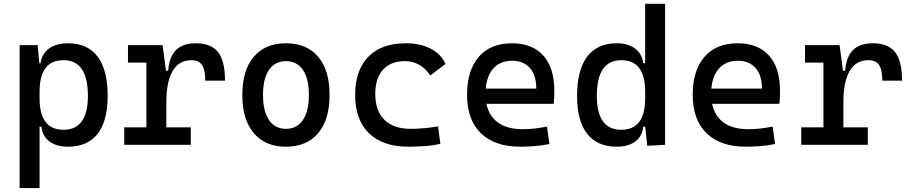

<svg xmlns="http://www.w3.org/2000/svg" viewBox="-20 -752 4728 997"><path d="M82 224.6V-517.6H175.8L184.1 -423.8H190.4Q197.3 -472.7 234.6 -500Q272 -527.3 332.5 -527.3Q434.6 -527.3 486.8 -458Q539.1 -388.7 539.1 -253.9Q539.1 -124 486.8 -57.1Q434.6 9.8 332.5 9.8Q272.9 9.8 236.6 -17.6Q200.2 -44.9 195.3 -93.8H185.5V224.6ZM185.5 -241.2Q185.5 -78.1 309.6 -78.1Q436.5 -78.1 436.5 -253.9Q436.5 -439.5 309.6 -439.5Q185.5 -439.5 185.5 -276.4Z M843.8 -222.7V-90.8H970.7V0H625V-90.8H740.2V-426.8H644.5V-517.6H824.2L841.8 -384.8H853.5Q862.3 -527.3 996.1 -527.3Q1076.2 -527.3 1112.3 -481.4Q1148.4 -435.5 1148.4 -333H1045.9Q1045.9 -389.6 1029.1 -414.6Q1012.2 -439.5 974.6 -439.5Q908.7 -439.5 876.2 -383.1Q843.8 -326.7 843.8 -222.7Z M1464.8 9.8Q1357.4 9.8 1297.9 -60.5Q1238.3 -130.9 1238.3 -258.8Q1238.3 -387.2 1297.9 -457.3Q1357.4 -527.3 1464.8 -527.3Q1572.8 -527.3 1632.1 -457.3Q1691.4 -387.2 1691.4 -258.8Q1691.4 -130.9 1632.1 -60.5Q1572.8 9.8 1464.8 9.8ZM1464.8 -83Q1522 -83 1553 -128.9Q1584 -174.8 1584 -258.8Q1584 -343.3 1553 -388.9Q1522 -434.6 1464.8 -434.6Q1407.7 -434.6 1376.7 -388.9Q1345.7 -343.3 1345.7 -258.8Q1345.7 -174.8 1376.7 -128.9Q1407.7 -83 1464.8 -83Z M2100.6 9.8Q1968.3 9.8 1896.2 -59.8Q1824.2 -129.4 1824.2 -259.8Q1824.2 -386.7 1892.3 -457Q1960.4 -527.3 2086.9 -527.3Q2162.6 -527.3 2216.6 -499.3Q2270.5 -471.2 2293.5 -419.9L2213.9 -359.9Q2191.9 -395.5 2157.7 -415Q2123.5 -434.6 2083 -434.6Q2009.8 -434.6 1969.2 -390.4Q1928.7 -346.2 1928.7 -264.6Q1928.7 -176.3 1976.3 -129.6Q2023.9 -83 2112.3 -83Q2148.4 -83 2184.6 -86.4Q2220.7 -89.8 2254.9 -95.7L2266.6 -4.9Q2226.6 3.9 2183.8 6.8Q2141.1 9.8 2100.6 9.8Z M2681.6 9.8Q2549.3 9.8 2477.3 -59.8Q2405.3 -129.4 2405.3 -259.8Q2405.3 -386.7 2466.3 -457Q2527.3 -527.3 2638.7 -527.3Q2743.7 -527.3 2801 -463.9Q2858.4 -400.4 2858.4 -279.3Q2858.4 -243.7 2855.5 -212.9H2505.9Q2519.5 -147.9 2567.4 -114.5Q2615.2 -81.1 2693.4 -81.1Q2725.6 -81.1 2756.8 -84.7Q2788.1 -88.4 2820.3 -94.7L2833 -3.9Q2787.1 4.9 2749 7.3Q2710.9 9.8 2681.6 9.8ZM2502 -292H2764.6Q2764.6 -361.8 2731.4 -399.2Q2698.2 -436.5 2639.6 -436.5Q2579.6 -436.5 2543.9 -398.9Q2508.3 -361.3 2502 -292Z M3183.1 9.8Q3081.5 9.8 3029.1 -57.1Q2976.6 -124 2976.6 -253.9Q2976.6 -388.7 3029.1 -458Q3081.5 -527.3 3183.1 -527.3Q3241.2 -527.3 3277.6 -500Q3314 -472.7 3320.3 -423.8H3330.1V-732.4H3433.6V0L3340.8 4.9L3330.6 -93.8H3320.3Q3315.4 -44.9 3279.1 -17.6Q3242.7 9.8 3183.1 9.8ZM3330.1 -241.2V-276.4Q3330.1 -439.5 3206.1 -439.5Q3079.1 -439.5 3079.1 -253.9Q3079.1 -78.1 3206.1 -78.1Q3330.1 -78.1 3330.1 -241.2Z M3853.5 9.8Q3721.2 9.8 3649.2 -59.8Q3577.1 -129.4 3577.1 -259.8Q3577.1 -386.7 3638.2 -457Q3699.2 -527.3 3810.5 -527.3Q3915.5 -527.3 3972.9 -463.9Q4030.3 -400.4 4030.3 -279.3Q4030.3 -243.7 4027.3 -212.9H3677.7Q3691.4 -147.9 3739.3 -114.5Q3787.1 -81.1 3865.2 -81.1Q3897.5 -81.1 3928.7 -84.7Q3960 -88.4 3992.2 -94.7L4004.9 -3.9Q3959 4.9 3920.9 7.3Q3882.8 9.8 3853.5 9.8ZM3673.8 -292H3936.5Q3936.5 -361.8 3903.3 -399.2Q3870.1 -436.5 3811.5 -436.5Q3751.5 -436.5 3715.8 -398.9Q3680.2 -361.3 3673.8 -292Z M4359.4 -222.7V-90.8H4486.3V0H4140.6V-90.8H4255.9V-426.8H4160.2V-517.6H4339.8L4357.4 -384.8H4369.1Q4377.9 -527.3 4511.7 -527.3Q4591.8 -527.3 4627.9 -481.4Q4664.1 -435.5 4664.1 -333H4561.5Q4561.5 -389.6 4544.7 -414.6Q4527.8 -439.5 4490.2 -439.5Q4424.3 -439.5 4391.8 -383.1Q4359.4 -326.7 4359.4 -222.7Z"/></svg>

Font: Cascadia Mono PL
Style: Regular
Weight: 400
Monospace: yes
Designer: Aaron Bell
Foundry: Saja Typeworks
Version: Version 2404.023; ttfautohint (v1.8.4)